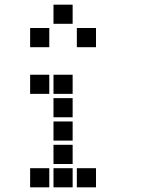

<svg xmlns="http://www.w3.org/2000/svg" viewBox="-20 -811 640 822"><path d="M210 -791Q209 -791 209 -791Q209 -791 209 -790V-710Q209 -709 209 -709Q209 -709 210 -709H290Q291 -709 291 -709Q291 -709 291 -710V-790Q291 -791 291 -791Q291 -791 290 -791ZM110 -691Q109 -691 109 -691Q109 -691 109 -690V-610Q109 -609 109 -609Q109 -609 110 -609H190Q191 -609 191 -609Q191 -609 191 -610V-690Q191 -691 191 -691Q191 -691 190 -691ZM310 -691Q309 -691 309 -691Q309 -691 309 -690V-610Q309 -609 309 -609Q309 -609 310 -609H390Q391 -609 391 -609Q391 -609 391 -610V-690Q391 -691 391 -691Q391 -691 390 -691ZM110 -491Q109 -491 109 -491Q109 -491 109 -490V-410Q109 -409 109 -409Q109 -409 110 -409H190Q191 -409 191 -409Q191 -409 191 -410V-490Q191 -491 191 -491Q191 -491 190 -491ZM210 -491Q209 -491 209 -491Q209 -491 209 -490V-410Q209 -409 209 -409Q209 -409 210 -409H290Q291 -409 291 -409Q291 -409 291 -410V-490Q291 -491 291 -491Q291 -491 290 -491ZM210 -391Q209 -391 209 -391Q209 -391 209 -390V-310Q209 -309 209 -309Q209 -309 210 -309H290Q291 -309 291 -309Q291 -309 291 -310V-390Q291 -391 291 -391Q291 -391 290 -391ZM210 -291Q209 -291 209 -291Q209 -291 209 -290V-210Q209 -209 209 -209Q209 -209 210 -209H290Q291 -209 291 -209Q291 -209 291 -210V-290Q291 -291 291 -291Q291 -291 290 -291ZM210 -191Q209 -191 209 -191Q209 -191 209 -190V-110Q209 -109 209 -109Q209 -109 210 -109H290Q291 -109 291 -109Q291 -109 291 -110V-190Q291 -191 291 -191Q291 -191 290 -191ZM110 -91Q109 -91 109 -91Q109 -91 109 -90V-10Q109 -9 109 -9Q109 -9 110 -9H190Q191 -9 191 -9Q191 -9 191 -10V-90Q191 -91 191 -91Q191 -91 190 -91ZM210 -91Q209 -91 209 -91Q209 -91 209 -90V-10Q209 -9 209 -9Q209 -9 210 -9H290Q291 -9 291 -9Q291 -9 291 -10V-90Q291 -91 291 -91Q291 -91 290 -91ZM310 -91Q309 -91 309 -91Q309 -91 309 -90V-10Q309 -9 309 -9Q309 -9 310 -9H390Q391 -9 391 -9Q391 -9 391 -10V-90Q391 -91 391 -91Q391 -91 390 -91Z"/></svg>

Font: Doto Black ExtraBold
Style: Regular
Weight: 800
Monospace: yes
Version: Version 1.000